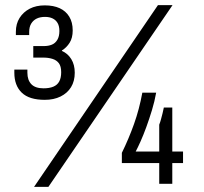

<svg xmlns="http://www.w3.org/2000/svg" viewBox="-20 -718 797 750"><path d="M113 12 597 -698H654L169 12ZM155 -328Q94 -328 65 -356Q36 -384 36 -434V-446H87V-434Q87 -405 102.5 -389Q118 -373 150 -373Q173 -373 188.5 -379.5Q204 -386 211.5 -400Q219 -414 219 -436Q219 -459 210 -471Q201 -483 185 -488Q169 -493 150 -493H110V-538H151Q169 -538 182.5 -543.5Q196 -549 204 -562.5Q212 -576 212 -597Q212 -616 205 -628Q198 -640 185.5 -646Q173 -652 156 -652Q137 -652 123.5 -645.5Q110 -639 102 -626Q94 -613 94 -593V-581H42V-594Q42 -625 56.5 -648Q71 -671 96 -684Q121 -697 155 -697Q189 -697 213 -686Q237 -675 250.5 -653Q264 -631 264 -599Q264 -570 252 -551Q240 -532 222 -521V-519Q245 -509 258.5 -487Q272 -465 272 -434Q272 -401 257.5 -377.5Q243 -354 216.5 -341Q190 -328 155 -328ZM602 0V-81H456V-121Q483 -176 503.5 -233.5Q524 -291 536 -356H590Q584 -322 573.5 -287.5Q563 -253 551.5 -221.5Q540 -190 529 -165.5Q518 -141 510 -126H602V-231Q606 -241 609 -252.5Q612 -264 615 -275.5Q618 -287 620 -298H653V-126H695V-81H653V0Z"/></svg>

Font: Archivo SemiCondensed Light
Style: Regular
Weight: 300
Width: 4
Designer: Hector Gatti
Foundry: Omnibus-Type
Version: Version 2.001